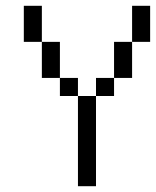

<svg xmlns="http://www.w3.org/2000/svg" viewBox="-20 -645 540 665"><path d="M250 -312.5V0H312.5V-312.5ZM250 -312.5V-375H187.5V-312.5ZM312.5 -312.5H375V-375H312.5ZM187.5 -375Q187.5 -375 187.5 -500H125Q125 -500 125 -375ZM375 -375H437.5Q437.5 -375 437.5 -500H375Q375 -500 375 -375ZM125 -500Q125 -500 125 -625H62.5Q62.5 -625 62.5 -500ZM437.5 -500H500Q500 -500 500 -625H437.5Q437.5 -625 437.5 -500Z"/></svg>

Font: BFUnifontExMono
Style: Regular
Weight: 500
Version: Version 15.0.06